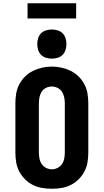

<svg xmlns="http://www.w3.org/2000/svg" viewBox="-20 -1157 640 1185"><path d="M300 8Q270 8 240 3Q210 -2 183 -15.5Q156 -29 134.5 -50.5Q113 -72 99 -98.5Q85 -125 80 -155Q75 -185 75 -215V-520Q75 -550 80 -580Q85 -610 99 -636.5Q113 -663 134.5 -684.5Q156 -706 183.5 -719.5Q211 -733 240.5 -739.5Q270 -746 300 -746Q330 -746 359.5 -739.5Q389 -733 416.5 -719.5Q444 -706 465.5 -684.5Q487 -663 501 -636.5Q515 -610 520 -580Q525 -550 525 -520V-215Q525 -185 520 -155Q515 -125 501 -98.5Q487 -72 465.5 -50.5Q444 -29 417 -15.5Q390 -2 360 3Q330 8 300 8ZM300 -112Q318 -112 335 -120.5Q352 -129 362.5 -144.5Q373 -160 376.5 -178.5Q380 -197 380 -215V-520Q380 -539 376 -557.5Q372 -576 362 -591.5Q352 -607 334.5 -615Q317 -623 299 -623Q280 -623 263.5 -614.5Q247 -606 237 -590.5Q227 -575 223.5 -556.5Q220 -538 220 -520V-215Q220 -197 223.5 -178.5Q227 -160 237.5 -144.5Q248 -129 265 -120.5Q282 -112 300 -112ZM300 -795Q282 -795 264 -800.5Q246 -806 233.5 -818.5Q221 -831 215.5 -849Q210 -867 210 -885Q210 -903 215.5 -921Q221 -939 233.5 -951.5Q246 -964 264 -969.5Q282 -975 300 -975Q318 -975 336 -969.5Q354 -964 366.5 -951.5Q379 -939 384.5 -921Q390 -903 390 -885Q390 -867 384.5 -849Q379 -831 366.5 -818.5Q354 -806 336 -800.5Q318 -795 300 -795ZM450 -1043H150V-1137H450Z"/></svg>

Font: Iosevka Slab Heavy Extended
Style: Regular
Weight: 900
Width: 7
Monospace: yes
Designer: Belleve Invis
Foundry: Belleve Invis
Version: Version 11.1.0; ttfautohint (v1.8.3)